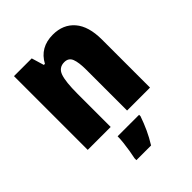

<svg xmlns="http://www.w3.org/2000/svg" viewBox="-221 -680 1018 1018"><g transform="rotate(-45 288.0 -171.0)"><path d="M356 -563Q433 -563 477.5 -511.5Q522 -460 522 -360V0H350V-306Q350 -361 339 -389Q328 -417 296 -417Q255 -417 241 -378Q227 -339 227 -249V0H55V-553H188L209 -483H217Q260 -563 356 -563ZM379 72Q365 112 348.5 148Q332 184 309 221H199V207Q203 189 207.5 162Q212 135 215 108Q218 81 218 61H379Z"/></g></svg>

Font: Noto Sans Bengali Condensed Black
Style: Regular
Weight: 900
Width: 3
Designer: Joana Ranito - Universal Thirst; Jelle Bosma - Monotype Design Team
Foundry: Universal Thirst ehf.
Version: Version 3.000; ttfautohint (v1.8.4.7-5d5b)